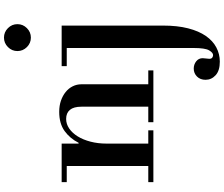

<svg xmlns="http://www.w3.org/2000/svg" viewBox="-98 -674 1099 942"><g transform="rotate(-90 451.0 -203.5)"><path d="M28 -450H217V-367H221Q242 -409 278.5 -435.5Q315 -462 373 -462Q403 -462 427.5 -453.5Q452 -445 470 -430.5Q488 -416 498 -396Q508 -376 508 -353V-25H576V0H322V-25H398V-353Q398 -391 382.5 -409.5Q367 -428 338 -428Q313 -428 291 -413Q269 -398 252.5 -371.5Q236 -345 226.5 -308.5Q217 -272 217 -230V-25H282V0H28V-25H107V-425H28ZM619 326Q575 326 552.5 305.5Q530 285 530 256Q530 230 546 214Q562 198 585 198Q605 198 620.5 210Q636 222 636 242Q636 249 634.5 258.5Q633 268 633 274Q633 285 639 289Q645 293 651 293Q663 293 674.5 273.5Q686 254 686 197V-425H597V-450H796V47Q796 118 782.5 170.5Q769 223 745 257.5Q721 292 688.5 309Q656 326 619 326ZM671 -667Q671 -694 690.5 -713.5Q710 -733 737 -733Q764 -733 783.5 -713.5Q803 -694 803 -667Q803 -640 783.5 -620.5Q764 -601 737 -601Q710 -601 690.5 -620.5Q671 -640 671 -667Z"/></g></svg>

Font: Libre Bodoni
Style: Regular
Weight: 400
Designer: Pablo Impallari, Rodrigo Fuenzalida
Foundry: Pablo Impallari, Rodrigo Fuenzalida
Version: Version 1.001; ttfautohint (v1.5.65-e2d9)